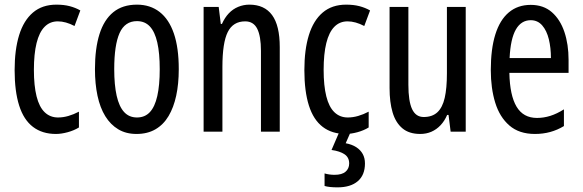

<svg xmlns="http://www.w3.org/2000/svg" viewBox="-20 -567 2509 827"><path d="M221 10Q162 10 122 -20.5Q82 -51 62.5 -112.5Q43 -174 43 -265Q43 -353 62.5 -416Q82 -479 122 -513Q162 -547 223 -547Q255 -547 280 -540.5Q305 -534 326 -522L301 -455Q282 -465 264 -470Q246 -475 229 -475Q195 -475 172 -451.5Q149 -428 137.5 -381.5Q126 -335 126 -266Q126 -198 137.5 -152Q149 -106 172.5 -83.5Q196 -61 230 -61Q252 -61 274.5 -67.5Q297 -74 320 -86V-18Q299 -5 271.5 2.5Q244 10 221 10Z M750 -269Q750 -206 739 -155Q728 -104 706 -67Q684 -30 649.5 -10Q615 10 568 10Q523 10 489.5 -10Q456 -30 433.5 -66.5Q411 -103 400 -154.5Q389 -206 389 -269Q389 -358 408.5 -420Q428 -482 468 -514.5Q508 -547 570 -547Q627 -547 667.5 -515.5Q708 -484 729 -422.5Q750 -361 750 -269ZM472 -269Q472 -201 482.5 -154.5Q493 -108 514.5 -84.5Q536 -61 570 -61Q604 -61 625.5 -84Q647 -107 657.5 -153.5Q668 -200 668 -269Q668 -338 657.5 -384Q647 -430 625.5 -453Q604 -476 570 -476Q518 -476 495 -424.5Q472 -373 472 -269Z M1054 -547Q1119 -547 1152 -502Q1185 -457 1185 -364V0H1104V-348Q1104 -411 1088 -443Q1072 -475 1036 -475Q984 -475 961 -429Q938 -383 938 -279V0H857V-537H922L931 -464H936Q948 -491 965.5 -509.5Q983 -528 1006 -537.5Q1029 -547 1054 -547Z M1469 10Q1410 10 1370 -20.5Q1330 -51 1310.5 -112.5Q1291 -174 1291 -265Q1291 -353 1310.5 -416Q1330 -479 1370 -513Q1410 -547 1471 -547Q1503 -547 1528 -540.5Q1553 -534 1574 -522L1549 -455Q1530 -465 1512 -470Q1494 -475 1477 -475Q1443 -475 1420 -451.5Q1397 -428 1385.5 -381.5Q1374 -335 1374 -266Q1374 -198 1385.5 -152Q1397 -106 1420.5 -83.5Q1444 -61 1478 -61Q1500 -61 1522.5 -67.5Q1545 -74 1568 -86V-18Q1547 -5 1519.5 2.5Q1492 10 1469 10ZM1552 137Q1552 187 1521 213.5Q1490 240 1434 240Q1416 240 1402 238.5Q1388 237 1378 234V180Q1388 183 1399 184.5Q1410 186 1421 186Q1453 186 1468.5 172.5Q1484 159 1484 137Q1484 111 1464 97.5Q1444 84 1408 79L1442 0H1491L1469 50Q1496 55 1514.5 67Q1533 79 1542.5 96.5Q1552 114 1552 137Z M1986 -537V0H1921L1912 -72H1906Q1895 -46 1877.5 -27.5Q1860 -9 1838 0.5Q1816 10 1790 10Q1742 10 1713 -14.5Q1684 -39 1671 -83Q1658 -127 1658 -187V-537H1739V-202Q1739 -131 1755 -97Q1771 -63 1805 -63Q1842 -63 1864 -83.5Q1886 -104 1895.5 -145.5Q1905 -187 1905 -251V-537Z M2266 -546Q2321 -546 2357 -514.5Q2393 -483 2411 -429.5Q2429 -376 2429 -309V-253H2174Q2176 -156 2205 -107.5Q2234 -59 2293 -59Q2322 -59 2350.5 -68Q2379 -77 2409 -96V-24Q2381 -7 2350 1.5Q2319 10 2284 10Q2216 10 2174 -26.5Q2132 -63 2113 -125Q2094 -187 2094 -265Q2094 -356 2113.5 -418.5Q2133 -481 2171.5 -513.5Q2210 -546 2266 -546ZM2266 -480Q2225 -480 2202 -440Q2179 -400 2175 -317H2353Q2353 -361 2344 -398Q2335 -435 2315.5 -457.5Q2296 -480 2266 -480Z"/></svg>

Font: Noto Sans Khmer ExtraCondensed
Style: Regular
Weight: 400
Width: 2
Designer: Danh Hong and the Monotype Design Team
Foundry: Monotype Imaging Inc.
Version: Version 2.004